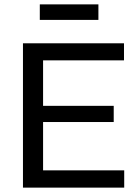

<svg xmlns="http://www.w3.org/2000/svg" viewBox="-20 -858 626 878"><path d="M85 0V-660H177V0ZM132 0V-79H548V0ZM132 -300V-374H500V-300ZM132 -582V-660H547V-582ZM162 -767V-838H430V-767Z"/></svg>

Font: Bricolage Grotesque 16pt
Style: Regular
Weight: 400
Version: Version 1.001;gftools[0.9.33.dev8+g029e19f]